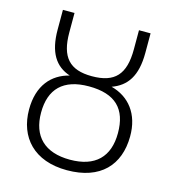

<svg xmlns="http://www.w3.org/2000/svg" viewBox="-109 -810 824 912"><g transform="rotate(15 303.0 -354.5)"><path d="M303 11C468 11 551 -81 552 -221C553 -333 494 -404 406 -427C478 -453 519 -509 519 -624V-720H462V-626C462 -502 414 -451 302 -451C192 -451 145 -503 145 -624V-720H88V-623C88 -511 127 -451 200 -427C115 -406 55 -340 55 -222C55 -85 141 11 303 11ZM304 -41C179 -41 114 -106 114 -222C114 -338 176 -401 302 -401C433 -401 492 -340 492 -222C492 -105 428 -41 304 -41Z"/></g></svg>

Font: Noto Sans SemiCondensed Light
Style: Regular
Weight: 300
Width: 4
Designer: Monotype Design Team
Foundry: Monotype Imaging Inc.
Version: Version 2.013